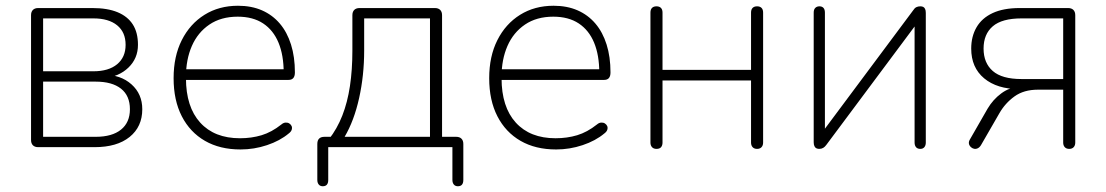

<svg xmlns="http://www.w3.org/2000/svg" viewBox="-20 -512 3849 668"><path d="M113 0Q101 0 94.5 -6.5Q88 -13 88 -25V-459Q88 -471 94.5 -477.5Q101 -484 113 -484H301Q354 -484 389 -469.5Q424 -455 442 -427Q460 -399 460 -356Q460 -309 427 -277Q394 -245 341 -240V-252Q400 -252 437.5 -218.5Q475 -185 475 -132Q475 -71 431 -35.5Q387 0 309 0ZM130 -36H313Q370 -36 401 -61Q432 -86 432 -132Q432 -179 401 -203.5Q370 -228 313 -228H130ZM130 -264H305Q358 -264 387.5 -288.5Q417 -313 417 -356Q417 -400 387.5 -424Q358 -448 305 -448H130Z M817 8Q745 8 693 -22Q641 -52 612.5 -107.5Q584 -163 584 -240Q584 -316 612.5 -372.5Q641 -429 691.5 -460.5Q742 -492 808 -492Q855 -492 891.5 -476Q928 -460 953.5 -430Q979 -400 992.5 -357Q1006 -314 1006 -260Q1006 -247 1000.5 -240.5Q995 -234 984 -234H611V-271H984L967 -259Q967 -320 949 -363.5Q931 -407 895.5 -430.5Q860 -454 807 -454Q749 -454 708.5 -426.5Q668 -399 647.5 -352Q627 -305 627 -245V-240Q627 -140 676.5 -85.5Q726 -31 815 -31Q855 -31 890 -41.5Q925 -52 959 -79Q966 -85 973.5 -85.5Q981 -86 986.5 -82.5Q992 -79 994.5 -73.5Q997 -68 995 -61Q993 -54 985 -48Q954 -22 909 -7Q864 8 817 8Z M1103 136Q1094 136 1089 130Q1084 124 1084 114V-11Q1084 -36 1109 -36H1150L1124 -27Q1153 -64 1171 -110Q1189 -156 1197.5 -212.5Q1206 -269 1206 -336V-459Q1206 -471 1212.5 -477.5Q1219 -484 1231 -484H1493Q1505 -484 1511.5 -477.5Q1518 -471 1518 -459V-17L1499 -36H1567Q1579 -36 1585.5 -29.5Q1592 -23 1592 -11V114Q1592 136 1573 136Q1564 136 1559 130Q1554 124 1554 114V0H1122V114Q1122 136 1103 136ZM1179 -36H1476V-448H1247V-336Q1247 -250 1229.5 -171Q1212 -92 1179 -36Z M1915 8Q1843 8 1791 -22Q1739 -52 1710.5 -107.5Q1682 -163 1682 -240Q1682 -316 1710.5 -372.5Q1739 -429 1789.5 -460.5Q1840 -492 1906 -492Q1953 -492 1989.5 -476Q2026 -460 2051.5 -430Q2077 -400 2090.5 -357Q2104 -314 2104 -260Q2104 -247 2098.5 -240.5Q2093 -234 2082 -234H1709V-271H2082L2065 -259Q2065 -320 2047 -363.5Q2029 -407 1993.5 -430.5Q1958 -454 1905 -454Q1847 -454 1806.5 -426.5Q1766 -399 1745.5 -352Q1725 -305 1725 -245V-240Q1725 -140 1774.5 -85.5Q1824 -31 1913 -31Q1953 -31 1988 -41.5Q2023 -52 2057 -79Q2064 -85 2071.5 -85.5Q2079 -86 2084.5 -82.5Q2090 -79 2092.5 -73.5Q2095 -68 2093 -61Q2091 -54 2083 -48Q2052 -22 2007 -7Q1962 8 1915 8Z M2264 6Q2254 6 2248.5 0Q2243 -6 2243 -16V-468Q2243 -479 2248.5 -484.5Q2254 -490 2264 -490Q2274 -490 2279.5 -484.5Q2285 -479 2285 -468V-269H2593V-468Q2593 -479 2598.5 -484.5Q2604 -490 2614 -490Q2624 -490 2629.5 -484.5Q2635 -479 2635 -468V-16Q2635 -6 2629.5 0Q2624 6 2614 6Q2604 6 2598.5 0Q2593 -6 2593 -16V-232H2285V-16Q2285 -6 2280 0Q2275 6 2264 6Z M2830 6Q2825 6 2820.5 4Q2816 2 2813.5 -3.5Q2811 -9 2811 -17V-468Q2811 -479 2816.5 -484.5Q2822 -490 2831 -490Q2840 -490 2845 -484.5Q2850 -479 2850 -468V-32H2826L3157 -476Q3162 -484 3168 -487Q3174 -490 3182 -490Q3188 -490 3192 -488Q3196 -486 3198.5 -481Q3201 -476 3201 -467V-16Q3201 -6 3196 0Q3191 6 3182 6Q3172 6 3167 0Q3162 -6 3162 -16V-452H3186L2855 -8Q2850 -1 2844 2.5Q2838 6 2830 6Z M3700 6Q3690 6 3684.5 0Q3679 -6 3679 -16V-200H3591Q3542 -200 3509.5 -176.5Q3477 -153 3457 -118L3393 -7Q3388 1 3381.5 4Q3375 7 3368.5 5.5Q3362 4 3357 -1Q3352 -6 3351 -12.5Q3350 -19 3354 -26L3416 -134Q3435 -166 3463.5 -187Q3492 -208 3520 -208H3526V-202Q3449 -202 3404 -239.5Q3359 -277 3359 -343Q3359 -385 3377.5 -417Q3396 -449 3433.5 -466.5Q3471 -484 3528 -484H3696Q3708 -484 3714.5 -477.5Q3721 -471 3721 -459V-16Q3721 -6 3715.5 0Q3710 6 3700 6ZM3534 -237H3679V-448H3534Q3466 -448 3434 -420.5Q3402 -393 3402 -343Q3402 -293 3434 -265Q3466 -237 3534 -237Z"/></svg>

Font: Nunito ExtraLight
Style: Regular
Weight: 200
Designer: Vernon Adams
Foundry: Vernon Adams
Version: Version 3.602;April 4, 2023;FontCreator 14.0.0.2856 64-bit